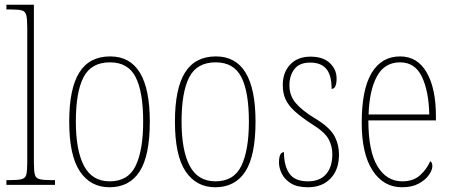

<svg xmlns="http://www.w3.org/2000/svg" viewBox="-20 -780 1905 810"><path d="M7 0V-20H18Q55 -20 71 -24Q87 -28 91 -43.5Q95 -59 95 -94V-662Q95 -699 91 -715.5Q87 -732 72.5 -736Q58 -740 28 -740H7V-760H123V-94Q123 -59 127 -43.5Q131 -28 147.5 -24Q164 -20 200 -20H212V0Z M442 10Q362 10 317 -57Q272 -124 272 -267Q272 -406 314.5 -474Q357 -542 445 -542Q612 -542 612 -267Q612 -123 569 -56.5Q526 10 442 10ZM443 -15Q521 -15 552.5 -81Q584 -147 584 -267Q584 -393 552 -455Q520 -517 444 -517Q365 -517 332.5 -454.5Q300 -392 300 -267Q300 -145 334.5 -80Q369 -15 443 -15Z M888 10Q808 10 763 -57Q718 -124 718 -267Q718 -406 760.5 -474Q803 -542 891 -542Q1058 -542 1058 -267Q1058 -123 1015 -56.5Q972 10 888 10ZM889 -15Q967 -15 998.5 -81Q1030 -147 1030 -267Q1030 -393 998 -455Q966 -517 890 -517Q811 -517 778.5 -454.5Q746 -392 746 -267Q746 -145 780.5 -80Q815 -15 889 -15Z M1279 10Q1233 10 1206.5 -7Q1180 -24 1168.5 -48Q1157 -72 1157 -94Q1157 -138 1178 -138Q1178 -80 1201 -47.5Q1224 -15 1279 -15Q1329 -15 1355.5 -45Q1382 -75 1382 -130Q1382 -164 1366 -193.5Q1350 -223 1295 -257Q1249 -287 1222.5 -311.5Q1196 -336 1184.5 -361.5Q1173 -387 1173 -421Q1173 -475 1204.5 -508Q1236 -541 1290 -541Q1343 -541 1371.5 -514Q1400 -487 1400 -449Q1400 -405 1379 -405Q1379 -463 1356.5 -489.5Q1334 -516 1289 -516Q1243 -516 1222 -488.5Q1201 -461 1201 -420Q1201 -377 1227 -346Q1253 -315 1305 -283Q1369 -245 1389.5 -208.5Q1410 -172 1410 -127Q1410 -64 1374.5 -27Q1339 10 1279 10Z M1676 10Q1598 10 1552 -60.5Q1506 -131 1506 -262Q1506 -403 1548 -472.5Q1590 -542 1668 -542Q1741 -542 1780 -474.5Q1819 -407 1819 -291V-272H1534Q1534 -142 1572.5 -78.5Q1611 -15 1677 -15Q1724 -15 1752.5 -41Q1781 -67 1795 -100Q1804 -95 1804 -79Q1804 -63 1789.5 -42Q1775 -21 1746.5 -5.5Q1718 10 1676 10ZM1791 -297Q1789 -395 1760 -456Q1731 -517 1668 -517Q1602 -517 1570 -457.5Q1538 -398 1535 -297Z"/></svg>

Font: Noto Serif Ethiopic Condensed Thin
Style: Regular
Weight: 100
Width: 3
Designer: Monotype Design Team
Foundry: Monotype Imaging Inc.
Version: Version 2.102; ttfautohint (v1.8.4.7-5d5b)